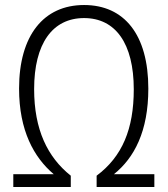

<svg xmlns="http://www.w3.org/2000/svg" viewBox="-20 -745 668 765"><path d="M315 -673C440 -673 513 -572 513 -389C513 -231 467 -121 365 -45V0H595V-51H434C515 -116 571 -222 571 -392C571 -607 475 -725 315 -725C154 -725 56 -604 56 -392C56 -225 115 -118 194 -51H33V0H262V-45C169 -119 116 -229 116 -390C116 -571 189 -673 315 -673Z"/></svg>

Font: Noto Sans Display SemiCondensed Light
Style: Regular
Weight: 300
Width: 4
Designer: Monotype Design Team
Foundry: Monotype Imaging Inc.
Version: Version 1.900